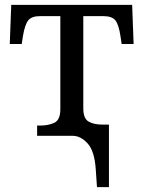

<svg xmlns="http://www.w3.org/2000/svg" viewBox="-20 -556 587 786"><path d="M372 137Q367 62 338.5 31Q310 0 278 0H132V-42H145Q178 -42 202.5 -53.5Q227 -65 227 -109V-490H144Q110 -490 96 -473Q82 -456 74 -409L69 -376H20L26 -536H521L527 -376H478L473 -409Q466 -456 452 -473Q438 -490 403 -490H321V-112Q321 -71 342.5 -58.5Q364 -46 398 -46H426V210H377Z"/></svg>

Font: NotoSerif-Regular
Style: Regular
Weight: 400
Designer: Monotype Design Team
Foundry: Monotype Imaging Inc.
Version: Version 2.007; ttfautohint (v1.8) -l 8 -r 50 -G 200 -x 14 -D